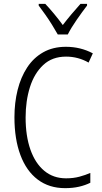

<svg xmlns="http://www.w3.org/2000/svg" viewBox="-20 -967 528 997"><path d="M323 -673Q251 -673 204.5 -629.5Q158 -586 135.5 -514.5Q113 -443 113 -357Q113 -261 138 -190Q163 -119 210 -80Q257 -41 323 -41Q361 -41 392.5 -49.5Q424 -58 449 -69V-18Q423 -5 390.5 2.5Q358 10 318 10Q235 10 176 -34.5Q117 -79 86 -162Q55 -245 55 -358Q55 -434 71.5 -500Q88 -566 121 -616.5Q154 -667 204.5 -695.5Q255 -724 322 -724Q398 -724 462 -690L440 -642Q386 -673 323 -673ZM280 -788Q267 -811 250 -838.5Q233 -866 214.5 -892Q196 -918 181 -938V-947H215Q236 -925 260.5 -895.5Q285 -866 306 -837Q329 -867 350.5 -892.5Q372 -918 398 -947H432V-938Q408 -907 378.5 -864.5Q349 -822 332 -788Z"/></svg>

Font: Noto Sans Myanmar UI Condensed Light
Style: Regular
Weight: 300
Width: 3
Designer: Monotype Design Team
Foundry: Monotype Imaging Inc.
Version: Version 2.103; ttfautohint (v1.8.4.7-5d5b)